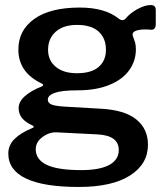

<svg xmlns="http://www.w3.org/2000/svg" viewBox="-20 -568 662 763"><path d="M599 -528V-472Q599 -447 577 -450Q569 -451 555 -451Q540 -451 528 -448Q502 -442 508 -425Q514 -409 517 -398.5Q520 -388 520 -372Q520 -326 493.5 -289Q467 -252 414.5 -230.5Q362 -209 287 -209Q225 -209 197.5 -199Q170 -189 170 -172Q170 -158 186.5 -152Q203 -146 242 -144L380 -136Q475 -131 521.5 -93.5Q568 -56 568 7Q568 84 496.5 129.5Q425 175 293 175Q154 175 83.5 141.5Q13 108 13 42Q13 9 37.5 -15.5Q62 -40 108 -59Q114 -61 114 -64Q114 -67 108 -70Q54 -94 54 -138Q54 -164 79 -186Q104 -208 145 -224Q152 -228 152 -230Q152 -233 146 -236Q53 -280 53 -371Q53 -448 116.5 -493Q180 -538 297 -538Q398 -538 453 -493Q460 -488 466 -488Q473 -488 479 -494Q497 -516 526.5 -532Q556 -548 579 -548Q599 -548 599 -528ZM401 -370Q401 -416 372 -442.5Q343 -469 286 -469Q232 -469 201.5 -442Q171 -415 171 -370Q171 -328 201.5 -302.5Q232 -277 286 -277Q343 -277 372 -302Q401 -327 401 -370ZM207 -42Q177 -44 149.5 -24Q122 -4 122 25Q122 66 165.5 87Q209 108 303 108Q376 108 414 87.5Q452 67 452 28Q452 -30 366 -34Z"/></svg>

Font: n
Style: Regular
Weight: 600
Designer: Pablo Impallari, Rodrigo Fuenzalida
Foundry: Impallari Type
Version: Version 1.002; ttfautohint (v1.5)